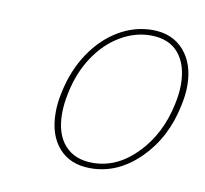

<svg xmlns="http://www.w3.org/2000/svg" viewBox="-52 -720 505 473"><g transform="rotate(10 201.0 -484.0)"><path d="M94 -424Q94 -448 100 -475Q112 -532 141 -575Q170 -618 210 -641.5Q250 -665 294 -665Q344 -665 373 -632Q402 -599 402 -544Q402 -521 396 -494Q379 -411 324.5 -357Q270 -303 202 -303Q151 -303 122.5 -335.5Q94 -368 94 -424ZM380 -494Q386 -521 386 -544Q386 -594 362 -622.5Q338 -651 292 -651Q253 -651 216.5 -629.5Q180 -608 153.5 -568.5Q127 -529 116 -476Q110 -448 110 -424Q110 -373 135 -345Q160 -317 205 -317Q266 -317 315 -367.5Q364 -418 380 -494Z"/></g></svg>

Font: Ysabeau Thin
Style: Italic
Weight: 200
Italic angle: -12°
Designer: Christian Thalmann (Catharsis Fonts)
Version: Version 0.003